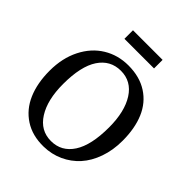

<svg xmlns="http://www.w3.org/2000/svg" viewBox="-254 -1085 1247 1247"><g transform="rotate(45 369.0 -461.5)"><path d="M237.3 -855V-933.6H509.3V-855ZM368.2 -692.4Q272 -692.4 217.5 -610.6Q163.1 -528.8 163.1 -365.7Q163.1 -220.7 217.8 -134.3Q272.5 -47.9 369.1 -47.9Q465.3 -47.9 519.5 -131.1Q573.7 -214.4 573.7 -377.9Q573.7 -522 519.3 -607.2Q464.8 -692.4 368.2 -692.4ZM361.8 11.2Q259.3 13.2 186 -34.4Q112.8 -82 76.4 -166.7Q40 -251.5 40 -365.2Q40 -480.5 84.7 -569.1Q129.4 -657.7 206.1 -704.6Q282.7 -751.5 378.4 -751.5Q481.4 -751.5 554 -704.8Q626.5 -658.2 661.9 -575.2Q697.3 -492.2 697.3 -378.4Q697.3 -291.5 671.6 -218.8Q646 -146 601.1 -96.2Q556.2 -46.4 494.6 -18.3Q433.1 9.8 361.8 11.2Z"/></g></svg>

Font: HaufeMerriweather
Style: Regular
Weight: 400
Designer: Eben Sorkin ( eben@eyebytes.com )
Foundry: Eben Sorkin
Version: Version 1.56